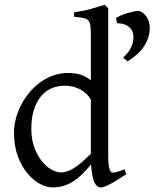

<svg xmlns="http://www.w3.org/2000/svg" viewBox="-20 -777 666 811"><path d="M513.2 -41Q490.7 -25.9 473.4 -15.4Q456.1 -4.9 443.1 1.7Q430.2 8.3 420.9 11.5Q411.6 14.6 404.8 14.6Q388.7 14.6 378.4 -7.3Q368.2 -29.3 364.7 -82.5Q346.2 -60.1 327.9 -42Q309.6 -23.9 290.3 -11.5Q271 1 249.5 7.8Q228 14.6 203.1 14.6Q175.8 14.6 147 -1.2Q118.2 -17.1 94 -46.9Q69.8 -76.7 54.4 -119.6Q39.1 -162.6 39.1 -216.8Q39.1 -244.6 46.6 -274.4Q54.2 -304.2 68.4 -332Q82.5 -359.9 103 -384.8Q123.5 -409.7 148.9 -428.5Q174.3 -447.3 204.6 -458Q234.9 -468.8 269 -468.8Q292 -468.8 314.7 -463.1Q337.4 -457.5 363.8 -438V-622.1Q363.8 -648.9 362.3 -664.8Q360.8 -680.7 354 -689.2Q347.2 -697.8 333 -700.9Q318.8 -704.1 293 -706.1V-725.1Q333 -730.5 364.7 -739.5Q396.5 -748.5 421.9 -756.8L437 -742.2V-124Q437 -106.9 437.7 -94.7Q438.5 -82.5 439.9 -74.2Q441.4 -65.9 443.4 -60.5Q445.3 -55.2 448.2 -51.8Q452.6 -46.4 465.1 -48.6Q477.5 -50.8 506.8 -62ZM363.8 -127.4V-356.4Q347.7 -384.3 318.4 -399.7Q289.1 -415 253.9 -415Q222.7 -415 196.8 -403.6Q170.9 -392.1 152.1 -369.1Q133.3 -346.2 122.8 -312Q112.3 -277.8 112.3 -231.9Q112.3 -190.4 124.3 -156.5Q136.2 -122.6 154.8 -98.6Q173.3 -74.7 195.6 -61.8Q217.8 -48.8 237.8 -48.8Q254.4 -48.8 270.5 -55.7Q286.6 -62.5 302.2 -73.5Q317.9 -84.5 333.3 -98.6Q348.6 -112.8 363.8 -127.4ZM612.3 -648.4Q609.9 -614.7 588.1 -581.1Q566.4 -547.4 519 -517.6L500 -533.7Q520.5 -552.2 531.2 -571.8Q542 -591.3 543.5 -613.8Q544.4 -627 541 -638.7Q537.6 -650.4 529.3 -659.2Q521 -668 507.6 -673.3Q494.1 -678.7 475.1 -678.7L469.7 -699.2Q473.6 -704.1 486.6 -710Q499.5 -715.8 515.4 -720.7Q531.2 -725.6 546.1 -728.8Q561 -731.9 568.8 -731Q582 -725.1 590.8 -716.3Q599.6 -707.5 604.7 -696.5Q609.9 -685.5 611.6 -673.1Q613.3 -660.6 612.3 -648.4Z"/></svg>

Font: Noto Serif Devanagari
Style: Bold
Weight: 700
Designer: Monotype Design Team
Foundry: Monotype Imaging Inc.
Version: Version 1.01